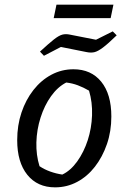

<svg xmlns="http://www.w3.org/2000/svg" viewBox="-20 -797 532 826"><path d="M217 9Q141 9 97.5 -45Q54 -99 54 -194Q54 -258 72.5 -313Q91 -368 124 -410Q157 -452 201 -475.5Q245 -499 296 -499Q372 -499 415.5 -445.5Q459 -392 459 -296Q459 -232 440 -177Q421 -122 388.5 -80Q356 -38 312 -14.5Q268 9 217 9ZM248 -46Q284 -63 312.5 -103Q341 -143 357.5 -194Q374 -245 376 -301Q378 -357 363 -407Q339 -421 315 -430Q291 -439 265 -442Q228 -423 199.5 -383Q171 -343 154.5 -291Q138 -239 136.5 -184.5Q135 -130 150 -82Q171 -68 196 -59Q221 -50 248 -46ZM169 -557 152 -575Q190 -610 211.5 -627Q233 -644 248 -648Q263 -652 281 -648L393 -626L465 -662L482 -645Q445 -609 423 -592.5Q401 -576 386 -572.5Q371 -569 352 -573L242 -595ZM211 -719 223 -777H468L456 -719Z"/></svg>

Font: Piazzolla Thin Medium
Style: Italic
Weight: 500
Italic angle: -11.3°
Version: Version 2.005